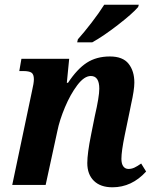

<svg xmlns="http://www.w3.org/2000/svg" viewBox="-20 -786 658 816"><path d="M351 -93Q351 -134 367 -213L383 -293Q402 -375 402 -409Q402 -463 366 -463Q338 -463 308.5 -424Q279 -385 256 -330Q233 -275 224 -230L174 0H32L116 -399Q124 -433 124 -449Q124 -470 114 -477Q104 -484 79 -484H62L71 -536H274L264 -434H269Q308 -493 349 -519.5Q390 -546 447 -546Q502 -546 526.5 -515Q551 -484 551 -435Q551 -404 537 -342L532 -317L510 -211Q496 -143 496 -111Q496 -90 504 -79Q512 -68 526 -68Q539 -68 551 -73.5Q563 -79 580 -91L601 -57Q540 10 458 10Q407 10 379 -17.5Q351 -45 351 -93ZM311 -619Q337 -648 369 -689.5Q401 -731 423 -766H570L567 -756Q543 -728 481 -680Q419 -632 372 -606H308Z"/></svg>

Font: Noto Serif Narrow
Style: Bold Italic
Weight: 700
Width: 4
Italic angle: -12°
Designer: Monotype Design Team
Foundry: Monotype Imaging Inc.
Version: Version 1.001